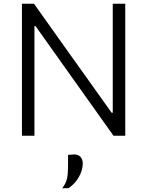

<svg xmlns="http://www.w3.org/2000/svg" viewBox="-20 -733 795 1037"><path d="M98.5 0V-713H163.5Q230.5 -618.5 293.5 -530Q356.5 -441.5 418 -355.5L583 -124H589V-713H656.5V0H593Q536.5 -79 474.5 -166.5Q412.5 -254 337.5 -359L172 -592H166V0ZM316 284Q337 256.5 342.2 230.2Q347.5 204 347.5 163.5V103.5L381.5 101Q404.5 102 415.8 115.5Q427 129 427 149.5Q427 186 406 223Q385 260 350.5 283Z"/></svg>

Font: Commissioner Light
Style: Regular
Weight: 300
Designer: Kostas Bartsokas
Foundry: Kostas Bartsokas
Version: Version 1.000; ttfautohint (v1.8.3)